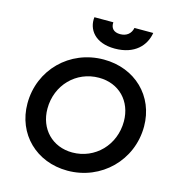

<svg xmlns="http://www.w3.org/2000/svg" viewBox="-142 -1131 1165 1264"><g transform="rotate(15 441.0 -499.0)"><path d="M433 12C663 12 846 -168 846 -399C846 -606 690 -757 477 -757C245 -757 65 -578 65 -348C65 -140 221 12 433 12ZM201 -349C201 -510 322 -633 477 -633C614 -633 709 -535 709 -397C709 -236 588 -112 433 -112C297 -112 201 -211 201 -349ZM344 -1010C334 -927 390 -845 526 -845C663 -845 731 -923 745 -1010H617C609 -970 580 -946 536 -946C492 -946 470 -970 473 -1010Z"/></g></svg>

Font: Mluvka Bold
Style: Italic
Weight: 700
Italic angle: -8°
Designer: Modified by Jiří Krblich, Original typeface by Gumpita Rahayu
Foundry: Gumpita Rahayu & Jiří Krblich
Version: Version 2.000;Glyphs 3.1.1 (3134)